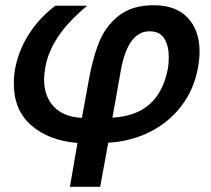

<svg xmlns="http://www.w3.org/2000/svg" viewBox="-20 -540 809 736"><path d="M623 -274Q627 -294 627 -321Q627 -364 610 -392Q593 -420 553 -420Q470 -420 443 -269L411 -89Q500 -94 552.5 -139.5Q605 -185 623 -274ZM33 -219Q33 -251 38 -276Q50 -344 89.5 -407Q129 -470 192 -518H314Q240 -456 202 -398.5Q164 -341 154 -283Q149 -256 149 -236Q149 -171 186 -131.5Q223 -92 294 -88L320 -231Q335 -316 359.5 -377.5Q384 -439 435 -479.5Q486 -520 569 -520Q654 -520 699.5 -472Q745 -424 745 -342Q745 -314 739 -282Q725 -200 677 -136Q629 -72 556 -35Q483 2 395 7L364 176H248L277 8Q167 -1 100 -59.5Q33 -118 33 -219Z"/></svg>

Font: Geom Medium
Style: Italic
Weight: 500
Italic angle: -10°
Version: Version 1.102